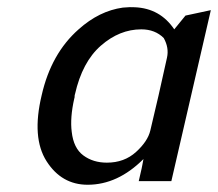

<svg xmlns="http://www.w3.org/2000/svg" viewBox="-20 -500 602 530"><path d="M95 -237Q121 -352 197 -419Q254 -470 319 -479Q341 -481 352 -480Q422 -477 461 -419L492 -457L562 -472L453 0H363L371 -35L373 -45L376 -61Q305 10 222 10Q150 10 108.5 -55Q67 -120 95 -237ZM187 -240Q186 -238 186 -234Q186 -230 185 -228Q173 -175 178 -136Q183 -91 210 -71Q237 -51 275 -51Q323 -51 355.5 -80.5Q388 -110 395 -140Q417 -231 441 -341Q447 -368 432 -395Q408 -419 370 -419Q310 -419 258.5 -374Q207 -329 187 -240Z"/></svg>

Font: Coval
Style: Book Italic
Weight: 350
Foundry: Context Ltd
Version: Version 001.000